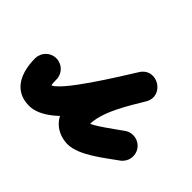

<svg xmlns="http://www.w3.org/2000/svg" viewBox="-139 -454 645 645"><g transform="rotate(45 183.0 -132.0)"><path d="M-50.5 -77C-50.5 -12.4 -26.3 50.5 48 50.5C153.2 50.5 261.7 -153.1 314.7 -237C332.4 -265.1 319.4 -292.6 297.7 -305.9C276 -319.2 245.6 -318.4 228.6 -289.9C187 -220.1 91.6 -61.6 156.1 16.9C174 38.6 199.9 49.1 227.5 50.4C227.5 50.4 228.1 50.5 228.7 50.5C229.4 50.5 230 50.5 230 50.5C284.3 50.5 350.8 -5.4 394 -35.6C416.8 -51.6 422.4 -83.1 406.4 -106C390.4 -128.8 358.9 -134.4 336 -118.4C312.8 -102.1 243.9 -50.5 230 -50.5C230 -50.5 230.6 -50.5 231.3 -50.5C231.9 -50.5 232.5 -50.4 232.5 -50.4C226.4 -50.7 236.2 -43.4 236.2 -44.1C231.2 -103.4 286.5 -189.6 315.4 -238.1C332.4 -266.7 319.7 -293.9 298.4 -307C277.1 -320.1 247 -319.1 229.3 -291C198.7 -242.5 81.8 -50.5 48 -50.5C44.1 -50.5 55.4 -40.1 53.2 -48.4C50.8 -57.6 50.5 -67.5 50.5 -77C50.5 -104.9 27.9 -127.5 0 -127.5C-27.9 -127.5 -50.5 -104.9 -50.5 -77Z"/></g></svg>

Font: FRB American Cursive Guidelines Ultra
Style: Bold Italic
Weight: 1000
Italic angle: -25°
Version: Version 2.0;Modular Font Editor K font №1